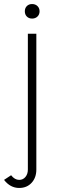

<svg xmlns="http://www.w3.org/2000/svg" viewBox="-52 -667 284 951"><path d="M-32 224 3 201Q21 224 43 224Q62 224 74 209.5Q86 195 86 173V-500H128V173Q128 213 104.5 238.5Q81 264 43 264Q-1 264 -32 224ZM71 -611Q71 -627 81 -637Q91 -647 107 -647Q123 -647 133.5 -637Q144 -627 144 -611Q144 -595 133.5 -585Q123 -575 107 -575Q91 -575 81 -585Q71 -595 71 -611Z"/></svg>

Font: Bellota Light
Style: Regular
Weight: 300
Designer: Kemie Guaida
Foundry: Kemie Guaida
Version: Version 4.001